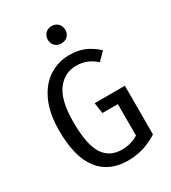

<svg xmlns="http://www.w3.org/2000/svg" viewBox="-217 -1010 1007 1132"><g transform="rotate(-30 286.5 -444.5)"><path d="M511 -626 460 -574Q427 -602 396.5 -614Q366 -626 326 -626Q248 -626 198 -560Q148 -494 148 -345Q148 -193 190 -127.5Q232 -62 316 -62Q378 -62 428 -93V-307H323L312 -380H518V-49Q425 12 316 12Q187 12 118.5 -76.5Q50 -165 50 -345Q50 -461 87 -541.5Q124 -622 186.5 -661.5Q249 -701 324 -701Q382 -701 425.5 -682.5Q469 -664 511 -626ZM379 -841Q379 -816 362.5 -799.5Q346 -783 319 -783Q293 -783 276.5 -799.5Q260 -816 260 -841Q260 -867 276.5 -884Q293 -901 319 -901Q346 -901 362.5 -884Q379 -867 379 -841Z"/></g></svg>

Font: Fira Sans Condensed
Style: Regular
Weight: 400
Width: 3
Designer: bBox Type GmbH & Carrois Corporate GbR & Edenspiekermann AG
Foundry: bBox Type GmbH & Carrois Corporate GbR & Edenspiekermann AG
Version: Version 4.301